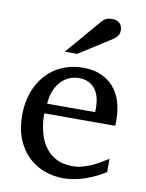

<svg xmlns="http://www.w3.org/2000/svg" viewBox="-84 -793 658 865"><g transform="rotate(10 245.0 -360.5)"><path d="M456.1 -49.8Q435.1 -36.6 412.4 -25.4Q389.6 -14.2 365.5 -5.9Q341.3 2.4 316.4 7.3Q291.5 12.2 266.1 12.2Q220.7 12.2 178.7 -3.2Q136.7 -18.6 104.7 -49.3Q72.8 -80.1 53.5 -126.7Q34.2 -173.3 34.2 -235.8Q34.2 -294.4 51.8 -342Q69.3 -389.6 100.6 -423.6Q131.8 -457.5 174.8 -475.8Q217.8 -494.1 269 -494.1Q315.4 -494.1 350.6 -478.8Q385.7 -463.4 409.2 -436.3Q432.6 -409.2 444.3 -371.3Q456.1 -333.5 456.1 -289.1V-275.9Q456.1 -268.1 455.1 -261.2H130.9Q130.9 -223.1 138.9 -185.1Q147 -147 166 -116.7Q185.1 -86.4 217.3 -67.6Q249.5 -48.8 297.9 -48.8Q319.3 -48.8 340.3 -54.4Q361.3 -60.1 381.6 -68.8Q401.9 -77.6 420.4 -88.6Q439 -99.6 456.1 -110.8ZM356 -328.1Q356 -353 350.1 -374.3Q344.2 -395.5 332.3 -411.1Q320.3 -426.8 302 -435.8Q283.7 -444.8 258.8 -444.8Q233.9 -444.8 212.4 -435.3Q190.9 -425.8 174.6 -407.7Q158.2 -389.6 148.2 -364Q138.2 -338.4 136.2 -306.2H356ZM405.8 -688Q405.8 -674.3 399.2 -664.6Q392.6 -654.8 382.8 -647.9L230.5 -550.8H173.8L306.6 -706.1Q312.5 -712.4 317.4 -717.5Q322.3 -722.7 328.1 -726.1Q334 -729.5 341.6 -731.2Q349.1 -732.9 359.9 -732.9Q373 -732.9 381.8 -728.8Q390.6 -724.6 396 -718.3Q401.4 -711.9 403.6 -703.9Q405.8 -695.8 405.8 -688Z"/></g></svg>

Font: BabelStone Ogham Pictish
Style: Regular
Weight: 400
Designer: Andrew West
Foundry: BabelStone
Version: Version 1.02 March 14, 2022